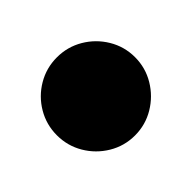

<svg xmlns="http://www.w3.org/2000/svg" viewBox="-102 -673 304 304"><g transform="rotate(45 50.5 -520.5)"><path d="M-37.3 -520Q-37.3 -496.3 -25.5 -476.3Q-13.7 -456.3 6.3 -444.5Q26.3 -432.7 50 -432.7Q73.7 -432.7 93.7 -444.5Q113.7 -456.3 125.7 -476.3Q137.7 -496.3 137.7 -520Q137.7 -543.7 125.7 -563.7Q113.7 -583.7 93.7 -595.7Q73.7 -607.7 50 -607.7Q26.3 -607.7 6.3 -595.7Q-13.7 -583.7 -25.5 -563.7Q-37.3 -543.7 -37.3 -520Z"/></g></svg>

Font: Linefont Thin
Style: Regular
Weight: 100
Monospace: yes
Version: Version 3.002;gftools[0.9.33]